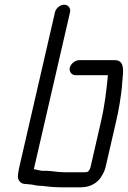

<svg xmlns="http://www.w3.org/2000/svg" viewBox="-20 -762 544 817"><path d="M302 -442H439V-440C433 -379 426 -315 410 -246L365 -50C364 -47 363 -44 362 -42L355 -32C352 -30 343 -29 339 -29H253C221 -29 192 -37 164 -35C151 -35 139 -40 124 -42L278 -710C282 -727 270 -742 253 -742C236 -742 218 -727 214 -710L61 -46C58 -31 56 -19 56 -11C56 5 68 21 88 21C91 21 95 21 99 22C118 22 134 29 153 29C156 28 158 28 159 29C181 32 211 35 238 35H324C360 35 389 20 407 -4C415 -17 425 -32 429 -50L474 -245C486 -297 494 -346 499 -394C500 -439 520 -506 469 -506H317C300 -506 281 -491 277 -474C273 -457 285 -442 302 -442Z"/></svg>

Font: Electronic
Style: SeBdIt
Weight: 600
Version: Version 1.011